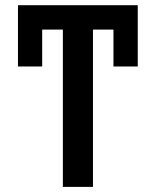

<svg xmlns="http://www.w3.org/2000/svg" viewBox="-20 -732 610 752"><path d="M519.5 -711.6V-471.6H424.4V-616.1H344.1V0H226.2V-616.1H145.2V-471.6H50.4V-711.6Z"/></svg>

Font: Interface Medium
Style: Regular
Weight: 500
Designer: Rasmus Andersson
Foundry: rsms
Version: Version 1.8